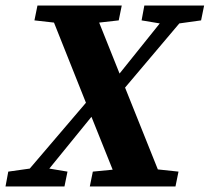

<svg xmlns="http://www.w3.org/2000/svg" viewBox="-31 -677 761 697"><path d="M483 -603 493 -657H710L699 -603L620 -592L423 -359L542 -62L617 -54L606 0H295L306 -54L378 -61L301 -253L148 -65L214 -54L203 0H-11L-1 -54L77 -65L281 -304L165 -595L94 -603L105 -657H411L400 -603L329 -595L403 -410L549 -592Z"/></svg>

Font: Source Serif Pro
Style: Bold Italic
Weight: 700
Italic angle: -12°
Designer: Frank Grießhammer
Foundry: Adobe Systems Incorporated
Version: Version 3.001;hotconv 1.0.111;makeotfexe 2.5.65597